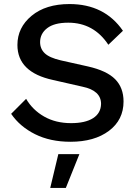

<svg xmlns="http://www.w3.org/2000/svg" viewBox="-20 -690 682 948"><path d="M323 -670Q496 -670 587 -538L515 -469Q443 -578 317 -578Q248 -578 213 -551Q178 -524 178 -482Q178 -449 201 -427Q224 -405 280 -392L414 -362Q507 -341 548.5 -299Q590 -257 590 -189Q590 -98 518 -44Q446 10 328 10Q228 10 153 -27.5Q78 -65 35 -128L109 -202Q141 -147 198 -114.5Q255 -82 331 -82Q401 -82 439.5 -106.5Q478 -131 479 -177Q479 -243 387 -262L242 -295Q66 -333 66 -468Q66 -554 136 -612Q206 -670 323 -670ZM372 71 305 238H228L268 71Z"/></svg>

Font: Elaine Sans Medium
Style: Regular
Weight: 500
Designer: Wei Huang
Foundry: Wei Huang
Version: Version 2.001;December 24, 2019;FontCreator 12.0.0.2547 64-b